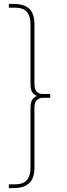

<svg xmlns="http://www.w3.org/2000/svg" viewBox="-20 -762 340 976"><path d="M25 194V175H57Q98 175 116.5 153.5Q135 132 135 92V-212Q135 -232 139 -244.5Q143 -257 151.5 -264.5Q160 -272 172 -276V-272Q160 -277 151.5 -284Q143 -291 139 -303.5Q135 -316 135 -336V-640Q135 -680 116.5 -701.5Q98 -723 57 -723H25V-742H50Q102 -742 128.5 -717.5Q155 -693 155 -640V-336Q155 -308 166.5 -296Q178 -284 200 -284H235V-265H200Q178 -265 166.5 -252.5Q155 -240 155 -212V92Q155 144 128.5 169Q102 194 50 194Z"/></svg>

Font: Montserrat Alternates Thin
Style: Regular
Weight: 100
Designer: Julieta Ulanovsky
Foundry: Julieta Ulanovsky
Version: Version 9.000